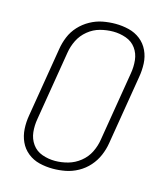

<svg xmlns="http://www.w3.org/2000/svg" viewBox="-112 -829 800 923"><g transform="rotate(15 288.0 -367.5)"><path d="M237 8Q268 8 299.5 2Q331 -4 361 -20.5Q391 -37 413.5 -62.5Q436 -88 449 -118.5Q462 -149 467 -180L524 -525Q530 -559 528.5 -593Q527 -627 513 -657Q499 -687 473.5 -707Q448 -727 415.5 -735Q383 -743 349 -743Q317 -743 285.5 -737Q254 -731 224 -714.5Q194 -698 171 -673Q148 -648 135.5 -617.5Q123 -587 118 -555L61 -210Q55 -176 57 -142Q59 -108 72.5 -78.5Q86 -49 111.5 -28.5Q137 -8 169.5 0Q202 8 237 8ZM237 -31Q204 -31 173 -42Q142 -53 123.5 -79Q105 -105 101.5 -137.5Q98 -170 104 -204L161 -549Q166 -581 181 -611.5Q196 -642 223.5 -664.5Q251 -687 283.5 -695.5Q316 -704 348 -704Q381 -704 412 -693Q443 -682 461.5 -656.5Q480 -631 483.5 -598Q487 -565 481 -531L424 -186Q419 -154 404 -123.5Q389 -93 361.5 -71Q334 -49 301.5 -40Q269 -31 237 -31Z"/></g></svg>

Font: Iosevka Sparkle XLtObl
Style: Regular
Weight: 200
Italic angle: -9°
Designer: Belleve Invis
Foundry: Belleve Invis
Version: Version 4.5.0; ttfautohint (v1.8.3)